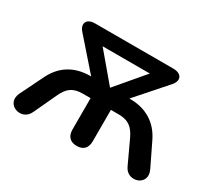

<svg xmlns="http://www.w3.org/2000/svg" viewBox="-137 -942 1303 1187"><g transform="rotate(30 515.0 -348.5)"><path d="M515 8C562 8 587 -19 587 -67V-291H643C713 -291 747 -262 776 -201L852 -38C892 49 1029 3 981 -95L902 -258C856 -353 774 -409 655 -409H651L837 -620C872 -660 858 -705 793 -705H236C172 -705 157 -660 193 -620L378 -409H373C254 -409 173 -353 127 -258L47 -95C0 2 137 49 177 -38L253 -201C281 -262 315 -291 386 -291H442V-67C442 -19 468 8 515 8ZM513 -408 346 -606H683L515 -408Z"/></g></svg>

Font: SN Pro
Style: Bold
Weight: 700
Designer: Tobias Whetton
Foundry: Supernotes
Version: Version 1.003;Glyphs 3.3 (3324)